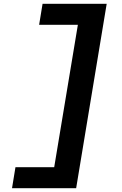

<svg xmlns="http://www.w3.org/2000/svg" viewBox="-20 -843 640 1006"><path d="M43 143 61 33H264L388 -713H185L203 -823H539L379 143Z"/></svg>

Font: Iosevka Aile Extrabold
Style: Italic
Weight: 800
Italic angle: -9°
Designer: Belleve Invis
Foundry: Belleve Invis
Version: Version 31.1.0; ttfautohint (v1.8.4)